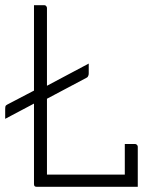

<svg xmlns="http://www.w3.org/2000/svg" viewBox="-41 -720 611 740"><path d="M101 0Q98 0 96 -0.5Q94 -1 92.5 -2.5Q91 -4 90.5 -6Q90 -8 90 -11Q90 -96 90 -184.5Q90 -273 90 -354.5Q90 -436 90 -500Q90 -564 90 -600Q90 -625 90 -650Q90 -675 90 -700Q100 -700 109.5 -700Q119 -700 129 -700Q133 -700 135 -698.5Q137 -697 138.5 -694.5Q140 -692 140 -689Q140 -609 140 -528.5Q140 -448 140 -368Q140 -288 140 -207.5Q140 -127 140 -47H459Q466 -47 471.5 -42.5Q477 -38 481 -30.5Q485 -23 487.5 -15Q490 -7 490 0ZM440 -165Q447 -165 453.5 -165Q460 -165 466.5 -165Q473 -165 479 -165Q482 -165 484.5 -163.5Q487 -162 488.5 -159.5Q490 -157 490 -154Q490 -136 490 -116.5Q490 -97 490 -77Q490 -57 490 -37.5Q490 -18 490 0Q470 0 459 -3Q448 -6 444 -13Q440 -20 440 -31Q440 -52 440 -75Q440 -98 440 -121Q440 -144 440 -165ZM301 -475Q301 -468 301 -465Q301 -462 301 -438Q301 -433 300 -430Q299 -427 297.5 -424.5Q296 -422 292 -420L126 -332Q122 -330 116.5 -329Q111 -328 106.5 -327.5Q102 -327 98 -325L-21 -262Q-21 -268 -21 -269Q-21 -270 -21 -275.5Q-21 -281 -21 -298Q-21 -306 -20 -310Q-19 -314 -13 -317L98 -375Q102 -377 106.5 -377.5Q111 -378 116 -379Q121 -380 126 -382Z"/></svg>

Font: Recursive Sans Linear Light
Style: Regular
Weight: 300
Version: Version 1.085